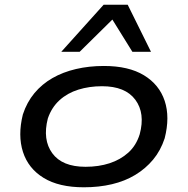

<svg xmlns="http://www.w3.org/2000/svg" viewBox="-20 -786 796 815"><path d="M336 9Q230 9 165 -31Q100 -71 77.5 -141Q55 -211 77 -300Q94 -352 126 -390.5Q158 -429 202.5 -454.5Q247 -480 302.5 -493Q358 -506 421 -506Q526 -506 591 -466.5Q656 -427 679 -358Q702 -289 679 -199Q662 -147 630 -108.5Q598 -70 554 -43.5Q510 -17 455 -4Q400 9 336 9ZM343 -78Q399 -78 445 -93Q491 -108 524.5 -138Q558 -168 573 -216Q597 -305 554.5 -362.5Q512 -420 413 -420Q359 -420 312.5 -405.5Q266 -391 232.5 -360.5Q199 -330 183 -283Q160 -193 202 -135.5Q244 -78 343 -78ZM240 -566 420 -766H522L621 -566H542L457 -703L318 -566Z"/></svg>

Font: Nunito Sans 7pt Expanded Medium
Style: Italic
Weight: 500
Width: 7
Italic angle: -9°
Designer: Vernon Adams
Foundry: Vernon Adams
Version: Version 3.101;gftools[0.9.27]